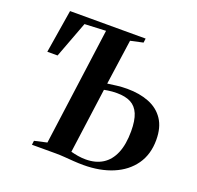

<svg xmlns="http://www.w3.org/2000/svg" viewBox="-130 -882 1056 1029"><g transform="rotate(20 398.0 -367.5)"><path d="M447.5 8Q420 8 392.2 6Q364.5 4 338.2 2Q312 0 289 0H152L155 -23.5L226 -39.5L316.5 -709.5L195.5 -704L117.5 -496.5H59L99 -743H530L527 -719L455.5 -703.5L419 -446Q443 -449.5 471.5 -453Q500 -456.5 530 -456.5Q601 -456.5 655 -435Q709 -413.5 739.2 -368.2Q769.5 -323 769.5 -251.5Q769.5 -169 728.5 -111Q687.5 -53 615 -22.5Q542.5 8 447.5 8ZM449 -24.5Q505.5 -24.5 545.2 -49.5Q585 -74.5 606 -124.5Q627 -174.5 627 -249.5Q627 -310.5 611.8 -347Q596.5 -383.5 565.5 -399.8Q534.5 -416 486.5 -416Q472 -416 459 -415Q446 -414 434.8 -412.2Q423.5 -410.5 414 -408.5L363.5 -37Q382 -32 404.2 -28.2Q426.5 -24.5 449 -24.5Z"/></g></svg>

Font: Merriweather 120pt SemiBold
Style: Italic
Weight: 600
Italic angle: -7.8°
Version: Version 2.101